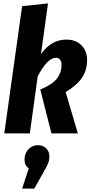

<svg xmlns="http://www.w3.org/2000/svg" viewBox="-20 -778 528 1120"><path d="M219 -463Q251 -506 287 -526.5Q323 -547 367 -547Q422 -547 455 -514Q488 -481 488 -428Q488 -368 457.5 -323.5Q427 -279 363 -241L434 0H280L215 -256Q284 -284 311.5 -319Q339 -354 339 -400Q339 -420 330 -430.5Q321 -441 306 -441Q257 -441 200 -333L154 0H5L109 -742L260 -758ZM268 134Q268 156 260.5 175Q253 194 232 230L180 322H109L148 204Q123 187 123 154Q123 117 145.5 93Q168 69 201 69Q231 69 249.5 87.5Q268 106 268 134Z"/></svg>

Font: Fira Sans Extra Condensed
Style: Bold Italic
Weight: 700
Width: 3
Italic angle: -8°
Designer: Carrois Corporate & Edenspiekermann AG
Foundry: Carrois Corporate GbR & Edenspiekermann AG
Version: Version 4.203